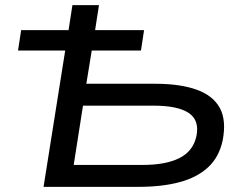

<svg xmlns="http://www.w3.org/2000/svg" viewBox="-20 -725 951 745"><path d="M149 0 233 -529H50L62 -608H246L261 -705H364L349 -608H539L527 -529H336L315 -400H582Q679 -400 743 -377Q807 -354 833 -306Q859 -258 844 -180Q830 -115 787 -75.5Q744 -36 676 -18Q608 0 518 0ZM266 -85H533Q623 -85 676 -111.5Q729 -138 742 -196Q755 -258 712.5 -286.5Q670 -315 576 -315H302Z"/></svg>

Font: Nunito Sans 10pt Expanded Medium
Style: Italic
Weight: 500
Width: 7
Italic angle: -9°
Designer: Vernon Adams
Foundry: Vernon Adams
Version: Version 3.101;gftools[0.9.27]